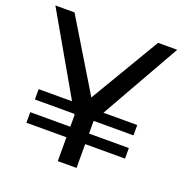

<svg xmlns="http://www.w3.org/2000/svg" viewBox="-126 -812 882 924"><g transform="rotate(20 314.5 -350.0)"><path d="M626 -700 396 -294H569V-241H366L365 -240V-176H569V-122H365V0H269V-122H64V-176H269V-236L266 -241H64V-294H235L2 -700H100L316 -343L528 -700Z"/></g></svg>

Font: Montserrat
Style: Regular
Weight: 400
Designer: Julieta Ulanovsky
Foundry: Julieta Ulanovsky
Version: Version 6.001